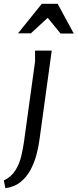

<svg xmlns="http://www.w3.org/2000/svg" viewBox="-81 -754 405 1002"><path d="M189 -490 125 -25Q120 13 109 54.5Q98 96 78 133Q58 170 26 196Q-6 222 -53 228L-61 188Q-22 169 -1 135.5Q20 102 29.5 62.5Q39 23 44 -13L102 -433V-490ZM168 -661 80 -580H13L137 -734H220L304 -579H235Z"/></svg>

Font: Rosario
Style: Italic
Weight: 400
Italic angle: -8.05°
Designer: Hector Gatti
Foundry: Omnibus Type
Version: Version 1.201